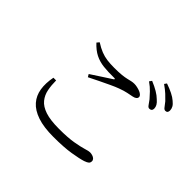

<svg xmlns="http://www.w3.org/2000/svg" viewBox="-176 -1077 1352 1352"><g transform="rotate(45 500.0 -401.0)"><path d="M828 -603Q817 -603 807.5 -617Q798 -631 783 -651Q767 -669 745.5 -692Q724 -715 691 -738L704 -756Q743 -740 771.5 -723Q800 -706 818 -688Q837 -672 845 -657.5Q853 -643 853 -628Q853 -616 846.5 -609.5Q840 -603 828 -603ZM491 15Q395 15 332 -6.5Q269 -28 235 -67Q201 -106 192.5 -160Q184 -214 197 -280H224Q224 -233 232 -191.5Q240 -150 265.5 -118.5Q291 -87 342 -70Q393 -53 480 -53Q567 -53 622 -62.5Q677 -72 707.5 -81.5Q738 -91 751 -91Q763 -91 776 -87Q789 -83 797 -75Q805 -67 805 -56Q805 -42 796.5 -34Q788 -26 765 -18Q731 -7 663.5 4Q596 15 491 15ZM354 -474Q391 -499 433.5 -526Q476 -553 503 -571Q518 -582 499 -582Q440 -581 394.5 -586Q349 -591 311 -610Q273 -629 236 -669L251 -687Q287 -664 317.5 -652Q348 -640 379.5 -636Q411 -632 450 -632Q494 -632 523 -635Q552 -638 570.5 -642.5Q589 -647 602.5 -650Q616 -653 631 -653Q644 -653 660 -649.5Q676 -646 689.5 -640.5Q703 -635 711.5 -627Q720 -619 720 -611Q720 -588 685 -581Q665 -577 640 -572Q615 -567 577 -553Q552 -544 516 -527Q480 -510 440.5 -491Q401 -472 366 -454ZM919 -672Q907 -672 897 -686.5Q887 -701 871 -720Q854 -738 833.5 -757Q813 -776 779 -800L791 -817Q829 -804 858 -789.5Q887 -775 905 -759Q925 -743 933 -728Q941 -713 941 -697Q941 -685 935.5 -678.5Q930 -672 919 -672Z"/></g></svg>

Font: Noto Serif TC
Style: Regular
Weight: 400
Designer: Ryoko NISHIZUKA  (kana & ideographs); Frank Grießhammer (Latin, Greek & Cyrillic); Wenlong ZHANG  (bopomofo); Sandoll Co
Foundry: Adobe
Version: Version 2.003-H1;hotconv 1.1.1;makeotfexe 2.6.0